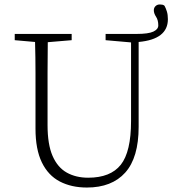

<svg xmlns="http://www.w3.org/2000/svg" viewBox="-20 -826 773 860"><path d="M193 -266Q193 -179 215.5 -127.5Q238 -76 279 -53Q320 -30 375 -30Q475 -30 521 -88Q567 -146 567 -284V-636L453 -646V-674H591Q645 -674 667 -684.5Q689 -695 689 -712Q689 -736 679 -751Q669 -766 669 -780Q669 -791 676.5 -798.5Q684 -806 696 -806Q701 -806 707 -805Q713 -804 717 -800Q723 -789 727.5 -774.5Q732 -760 732 -740Q732 -650 601 -638V-258Q601 -120 541 -53Q481 14 369 14Q300 14 248 -13Q196 -40 167.5 -98.5Q139 -157 139 -250V-361Q139 -430 139 -500Q139 -570 137 -638L46 -646V-674H301V-646L194 -637Q193 -569 193 -500Q193 -431 193 -361Z"/></svg>

Font: Source Serif Pro Light
Style: Regular
Weight: 300
Designer: Frank Grießhammer
Foundry: Adobe Systems Incorporated
Version: Version 3.001;hotconv 1.0.111;makeotfexe 2.5.65597